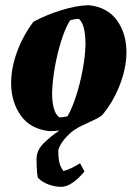

<svg xmlns="http://www.w3.org/2000/svg" viewBox="-20 -496 530 741"><path d="M216 225Q192 225 168.5 216.5Q145 208 127 191Q125 189 123 168.5Q121 148 121 118Q121 84 149 56.5Q177 29 209 8Q189 10 170 10Q97 2 60 -50.5Q23 -103 23 -175Q23 -234 46 -296.5Q69 -359 109 -412Q159 -439 217.5 -457Q276 -475 323 -476Q396 -468 432.5 -416Q469 -364 468 -290Q467 -231 441.5 -166Q416 -101 373 -50Q357 -39 336.5 -30Q316 -21 296 -11Q266 3 245.5 23Q225 43 215 60.5Q205 78 205 86Q205 128 214 146Q223 164 226 164Q243 159 259 151Q275 143 289 134L306 166Q297 177 282.5 191Q268 205 250.5 215Q233 225 216 225ZM209 -43Q217 -43 226.5 -44.5Q236 -46 241 -48Q258 -77 273.5 -125Q289 -173 299 -226.5Q309 -280 310 -325Q310 -358 304.5 -383.5Q299 -409 285 -423Q266 -423 250 -417Q232 -388 216.5 -339Q201 -290 191.5 -235.5Q182 -181 181 -136Q181 -104 187.5 -79Q194 -54 209 -43Z"/></svg>

Font: Albura ExtraBold
Style: Italic
Weight: 758
Italic angle: -7°
Designer: Mercedes Jáuregui
Foundry: Omnibus-Type Team
Version: Version 1.000; ttfautohint (v1.8.3)